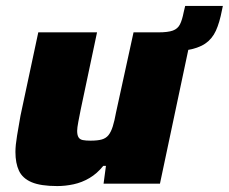

<svg xmlns="http://www.w3.org/2000/svg" viewBox="-20 -619 771 647"><path d="M470 -443 483 -510H514Q546 -510 562.5 -516Q579 -522 586.5 -537Q594 -552 599 -578L604 -599H731L728 -585Q720 -543 707.5 -515.5Q695 -488 671.5 -472Q648 -456 607 -449.5Q566 -443 500 -443ZM173 8Q117 8 86.5 -5Q56 -18 44 -43.5Q32 -69 32 -107Q32 -129 37.5 -162Q43 -195 49 -229L109 -510H307L252 -250Q248 -230 244 -209Q240 -188 240 -178Q240 -164 244.5 -156.5Q249 -149 259 -147Q269 -145 285 -145Q309 -145 323 -149Q337 -153 345.5 -163.5Q354 -174 360 -193Q366 -212 371 -240L430 -510H627L519 0H329L337 -60H328Q307 -34 281.5 -19Q256 -4 228 2Q200 8 173 8Z"/></svg>

Font: Saira SemiExpanded ExtraBold
Style: Italic
Weight: 800
Width: 6
Italic angle: -12°
Designer: Hector Gatti with collaboration of the Omnibus-Type team
Foundry: Omnibus-Type
Version: Version 1.101